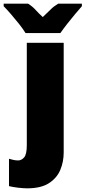

<svg xmlns="http://www.w3.org/2000/svg" viewBox="-90 -786 466 1046"><path d="M58 240Q38 240 8 236.5Q-22 233 -41 228V79Q-27 83 -15.5 85.5Q-4 88 9 88Q27 88 41.5 71.5Q56 55 56 5V-553H257V45Q257 95 238.5 139.5Q220 184 176.5 212Q133 240 58 240ZM356 -752Q341 -735 319.5 -709.5Q298 -684 276.5 -656.5Q255 -629 239 -606H49Q35 -629 13.5 -656Q-8 -683 -30 -708.5Q-52 -734 -70 -752V-766H63Q88 -750 103 -733Q118 -716 143 -693Q168 -716 185 -733.5Q202 -751 227 -766H356Z"/></svg>

Font: Noto Sans Display Black
Style: Regular
Weight: 900
Designer: Monotype Design Team
Foundry: Monotype Imaging Inc.
Version: Version 2.003